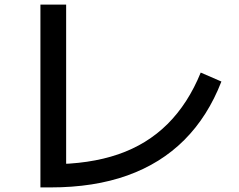

<svg xmlns="http://www.w3.org/2000/svg" viewBox="-20 -788 1040 836"><path d="M156 28V-768H268V3L203 -73Q369 -73 494.5 -116Q620 -159 709.5 -248Q799 -337 854 -472L944 -433Q885 -281 782.5 -178.5Q680 -76 534.5 -24Q389 28 201 28Z"/></svg>

Font: M PLUS 1 Code Medium
Style: Regular
Weight: 500
Designer: Coji Morishita
Foundry: UNDERFOREST DESIGN
Version: Version 1.002